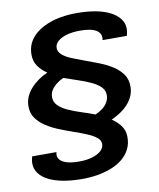

<svg xmlns="http://www.w3.org/2000/svg" viewBox="-95 -773 852 1029"><g transform="rotate(-10 331.5 -258.5)"><path d="M270 182Q210 182 163.5 173Q117 164 84.5 147Q52 130 35.5 106Q19 82 19 53Q19 43 21 33Q23 23 25 16H157Q156 21 155.5 25Q155 29 155 31Q155 47 166.5 59.5Q178 72 203.5 79.5Q229 87 269 87Q310 87 341 77.5Q372 68 389 52Q406 36 406 16Q406 -5 386.5 -20.5Q367 -36 335.5 -49Q304 -62 266.5 -75Q229 -88 191.5 -103Q154 -118 122.5 -138.5Q91 -159 71.5 -186Q52 -213 52 -251Q52 -279 62.5 -303Q73 -327 91.5 -347.5Q110 -368 133.5 -384.5Q157 -401 183 -412Q153 -432 134.5 -458.5Q116 -485 116 -521Q116 -557 130.5 -585.5Q145 -614 171 -635Q197 -656 231.5 -670.5Q266 -685 307 -692Q348 -699 392 -699Q449 -699 495 -690.5Q541 -682 574 -665Q607 -648 625 -624Q643 -600 643 -570Q643 -560 641 -550Q639 -540 637 -532H505Q506 -537 506 -541.5Q506 -546 506 -548Q506 -563 494.5 -576Q483 -589 458.5 -596Q434 -603 393 -603Q352 -603 321 -594Q290 -585 272.5 -569Q255 -553 255 -533Q255 -512 274 -495.5Q293 -479 325 -466Q357 -453 394.5 -439.5Q432 -426 470 -411Q508 -396 539.5 -375.5Q571 -355 590 -327.5Q609 -300 609 -262Q609 -234 598.5 -210Q588 -186 569.5 -166Q551 -146 527.5 -130.5Q504 -115 479 -104Q509 -84 527.5 -58.5Q546 -33 546 3Q546 39 531.5 68Q517 97 491 118.5Q465 140 430 154Q395 168 354.5 175Q314 182 270 182ZM399 -146Q422 -156 439 -169.5Q456 -183 466 -200.5Q476 -218 476 -238Q476 -265 457 -283.5Q438 -302 406.5 -316.5Q375 -331 337 -343.5Q299 -356 262 -369Q240 -359 222.5 -345Q205 -331 195 -314.5Q185 -298 185 -278Q185 -251 204 -232Q223 -213 254.5 -198.5Q286 -184 324 -172Q362 -160 399 -146Z"/></g></svg>

Font: Archivo SemiExpanded SemiBold
Style: Italic
Weight: 600
Width: 6
Italic angle: -10°
Designer: Hector Gatti
Foundry: Omnibus-Type
Version: Version 2.001